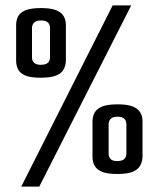

<svg xmlns="http://www.w3.org/2000/svg" viewBox="-20 -650 590 714"><path d="M59 44 399 -630H468L126 44ZM416 -3Q378 -3 358.5 -11.5Q339 -20 331.5 -34.5Q324 -49 324 -66V-199Q324 -216 331.5 -230.5Q339 -245 359 -253.5Q379 -262 418 -262Q454 -262 473.5 -254Q493 -246 501.5 -232Q510 -218 510 -200V-68Q510 -50 501.5 -34.5Q493 -19 473 -11Q453 -3 416 -3ZM415 -51Q434 -51 442 -58.5Q450 -66 450 -80V-188Q450 -200 442.5 -208Q435 -216 417 -216Q399 -216 391.5 -208Q384 -200 384 -188V-78Q384 -66 391.5 -58.5Q399 -51 415 -51ZM131 -361Q93 -361 73.5 -369.5Q54 -378 47 -392.5Q40 -407 40 -424V-557Q40 -574 47 -588.5Q54 -603 74 -611.5Q94 -620 133 -620Q169 -620 189 -612Q209 -604 217 -589.5Q225 -575 225 -557V-426Q225 -408 217 -392.5Q209 -377 188.5 -369Q168 -361 131 -361ZM131 -409Q150 -409 158 -416.5Q166 -424 166 -437V-546Q166 -558 158.5 -566Q151 -574 133 -574Q115 -574 107 -566Q99 -558 99 -546V-436Q99 -424 107 -416.5Q115 -409 131 -409Z"/></svg>

Font: Smooch Sans
Style: Bold
Weight: 700
Designer: Robert E. Leuschke
Foundry: Robert E. Leuschke
Version: Version 1.010